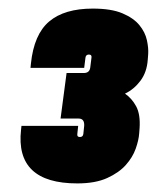

<svg xmlns="http://www.w3.org/2000/svg" viewBox="-20 -808 365 447"><path d="M160 -496Q159 -489 166 -489Q173 -489 174 -496L176 -515Q177 -532 163 -532H121L135 -638H175Q188 -638 190 -650L193 -674Q194 -681 187 -681Q180 -681 179 -674L176 -650H51L52 -660Q59 -728 94.5 -758Q130 -788 196 -788Q239 -788 265 -777Q291 -766 304.5 -749.5Q318 -733 322 -714.5Q326 -696 325 -682L324 -669Q322 -640 307 -620Q292 -600 271 -590Q287 -579 297 -560.5Q307 -542 305 -510L304 -497Q303 -482 296 -462Q289 -442 273 -424Q257 -406 229.5 -393.5Q202 -381 160 -381Q15 -381 29 -506L30 -515H162Z"/></svg>

Font: Tanohe Sans Black
Style: Italic
Weight: 900
Designer: Village Type and Design LLC & Cristiano Sobral
Foundry: Cooper Hewitt Smithsonian Design Museum
Version: Version 1.00;January 12, 2020;FontCreator 12.0.0.2547 64-bit